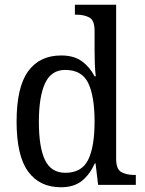

<svg xmlns="http://www.w3.org/2000/svg" viewBox="-20 -780 610 810"><path d="M237 10Q147 10 98.5 -56.5Q50 -123 50 -267Q50 -412 98.5 -479Q147 -546 238 -546Q292 -546 325.5 -521.5Q359 -497 379 -458H384Q381 -482 380 -511.5Q379 -541 379 -566V-650Q379 -695 356.5 -706.5Q334 -718 304 -718H296V-760H470V-110Q470 -66 492 -54Q514 -42 545 -42H553V0H394L383 -91H380Q359 -44 325.5 -17Q292 10 237 10ZM256 -51Q325 -51 352 -106Q379 -161 379 -267Q379 -373 352.5 -429Q326 -485 255 -485Q196 -485 170 -428.5Q144 -372 144 -266Q144 -158 170 -104.5Q196 -51 256 -51Z"/></svg>

Font: Noto Serif Sinhala SemiCondensed
Style: Regular
Weight: 400
Width: 4
Designer: Jelle Bosma - Monotype Design Team
Foundry: Monotype Imaging Inc.
Version: Version 2.007; ttfautohint (v1.8.4.7-5d5b)